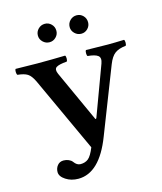

<svg xmlns="http://www.w3.org/2000/svg" viewBox="-126 -938 894 1057"><g transform="rotate(-15 320.5 -409.0)"><path d="M86.9 -38.1Q86.9 -60.1 99.9 -75.9Q112.8 -91.8 134.8 -91.8Q150.4 -91.8 163.8 -85.9Q177.2 -80.1 184.1 -70.8Q200.2 -47.9 221.2 -47.9Q247.6 -47.9 265.4 -62Q283.2 -76.2 301.8 -122.1L106 -546.9Q88.4 -585 68.8 -597.2Q49.3 -609.4 12.2 -612.8Q7.8 -617.2 7.3 -629.9Q6.8 -642.6 11.2 -647Q83.5 -645 134.8 -645Q218.8 -645 293 -647Q297.4 -642.6 297.4 -629.9Q297.4 -617.2 293 -612.8Q248 -609.4 232.7 -598.9Q217.3 -588.4 230 -560.1L362.8 -269Q364.7 -263.2 370.1 -270L475.1 -553.2Q486.3 -584 470 -596.7Q453.6 -609.4 412.1 -612.8Q407.7 -617.2 407.7 -629.9Q407.7 -642.6 412.1 -647Q486.3 -645 537.1 -645Q575.2 -645 628.9 -647Q633.3 -642.6 633.3 -629.9Q633.3 -617.2 628.9 -612.8Q589.4 -608.9 567.1 -592.5Q544.9 -576.2 528.8 -535.2L382.8 -161.1Q310.5 26.9 189 26.9Q148.4 26.9 117.7 6.8Q86.9 -13.2 86.9 -38.1ZM176.8 -792Q176.8 -814 192.4 -829.6Q208 -845.2 230 -845.2Q251.5 -845.2 266.8 -829.8Q282.2 -814.5 282.2 -792Q282.2 -771 266.8 -755.6Q251.5 -740.2 230 -740.2Q208.5 -740.2 192.6 -755.6Q176.8 -771 176.8 -792ZM357.9 -792Q357.9 -814 373.5 -829.6Q389.2 -845.2 411.1 -845.2Q432.6 -845.2 447.8 -829.8Q462.9 -814.5 462.9 -792Q462.9 -771 447.8 -755.6Q432.6 -740.2 411.1 -740.2Q389.6 -740.2 373.8 -755.6Q357.9 -771 357.9 -792Z"/></g></svg>

Font: Common Serif SemiBold
Style: Regular
Weight: 600
Designer: Philipp H. Poll, Khaled Hosny
Foundry: Stefan Peev, Context Ltd.
Version: Version 1.026